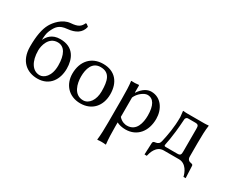

<svg xmlns="http://www.w3.org/2000/svg" viewBox="-124 -1173 2288 1883"><g transform="rotate(30 1020.0 -231.5)"><path d="M42 -228C42 -59 146 10 259 10C400 10 463 -99 463 -218C463 -329 416 -439 264 -439C169 -439 130 -383 110 -341C111 -379 114 -420 128 -449C157 -512 181 -551 273 -559C358 -567 421 -601 437 -678L412 -698H401C380 -652 355 -631 272 -625C182 -618 116 -537 91 -492C58 -433 42 -347 42 -228ZM258 -399C336 -399 375 -324 375 -204C375 -78 309 -30 263 -30C181 -30 130 -110 130 -235C130 -287 156 -399 258 -399Z M534 -205C534 -85 613 10 746 10C878 10 958 -83 958 -214C958 -350 885 -439 750 -439C619 -439 534 -347 534 -205ZM743 -399C849 -399 870 -317 870 -196C870 -101 822 -30 755 -30C649 -30 622 -145 622 -222C622 -309 649 -399 743 -399Z M1158 -352V-425C1158 -433 1157 -435 1152 -435C1130 -431 1094 -430 1071 -432L1069 -429C1076 -386 1078 -310 1078 -235V32C1078 106 1076 178 1069 232L1071 235C1083 233 1106 232 1118 232C1130 232 1153 233 1165 235L1167 232C1160 175 1158 107 1158 32V-12C1184 2 1221 10 1257 10C1389 10 1469 -90 1469 -231C1469 -337 1407 -439 1295 -439C1256 -439 1206 -419 1160 -349ZM1158 -294C1180 -347 1239 -393 1278 -393C1346 -393 1381 -331 1381 -218C1381 -136 1358 -30 1251 -30C1235 -30 1193 -34 1158 -75Z M1664 -364C1664 -245 1646 -155 1627 -70C1621 -43 1604 -30 1577 -27C1563 -25 1550 -23 1549 -5L1543 128L1569 129C1577 92 1603 0 1687 0H1859C1942 0 1976 88 1984 128H2009L2003 -6C2003 -20 1996 -24 1978 -27C1961 -30 1938 -39 1938 -76V-229C1938 -304 1940 -376 1948 -429L1946 -432C1934 -430 1910 -429 1898 -429H1707C1695 -429 1671 -430 1659 -432L1657 -429C1660 -410 1662 -388 1664 -364ZM1670 -51C1670 -68 1695 -137 1709 -365C1709 -369 1714 -391 1737 -391H1818C1855 -391 1858 -376 1858 -342V-88C1858 -55 1855 -39 1818 -39H1689C1679 -39 1670 -40 1670 -51Z"/></g></svg>

Font: Libertinus Sans
Style: Regular
Weight: 400
Designer: Philipp H. Poll, Khaled Hosny
Foundry: Caleb Maclennan
Version: Version 7.050;RELEASE